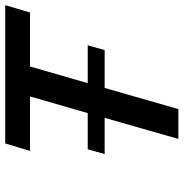

<svg xmlns="http://www.w3.org/2000/svg" viewBox="-4 -690 695 726"><g transform="rotate(-90 343.0 -327.5)"><path d="M123 -278.8 141.1 -342.8H277.8L340.8 -561H134.8L163.1 -654.8H686L658.2 -561H454.1L391.1 -342.8H534.2L516.1 -278.8H373L293 0H180.2L259.8 -278.8Z"/></g></svg>

Font: IntelOne Mono Medium
Style: Italic
Weight: 500
Italic angle: -16°
Designer: Fred Shallcrass
Foundry: Frere-Jones Type LLC
Version: Version 1.200;hotconv 1.1.0;makeotfexe 2.6.0;FJTRelease1.2